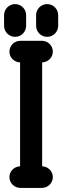

<svg xmlns="http://www.w3.org/2000/svg" viewBox="-76 -916 310 936"><path d="M207.6 -790.1V-842.2C207.6 -871.9 183.5 -896 153.8 -896C124.1 -896 100 -871.9 100 -842.2V-790.2C100 -760.5 124.1 -736.4 153.8 -736.4C183.5 -736.4 207.6 -760.5 207.6 -790.1ZM51.4 -790.1V-842.2C51.4 -871.9 27.2 -896 -2.4 -896C-32.1 -896 -56.1 -871.9 -56.2 -842.2V-790.2C-56.2 -760.5 -32.1 -736.4 -2.4 -736.4C27.3 -736.4 51.4 -760.5 51.4 -790.1ZM21.9 -611.8V-105.3C-7 -104.3 -30.1 -81.1 -30.1 -52.6C-30.1 -23.5 -6 0.1 23.7 0.1H127.8C157.4 0.1 181.6 -23.5 181.6 -52.6C181.6 -81.2 158.4 -104.4 129.5 -105.3V-611.8C158.3 -612.7 181.6 -635.9 181.6 -664.5C181.6 -693.6 157.5 -717.2 127.8 -717.2H23.7C-6 -717.2 -30.1 -693.6 -30.1 -664.5C-30.1 -635.9 -7 -612.7 21.9 -611.8Z"/></svg>

Font: Cactron
Style: Bold
Weight: 900
Version: Version 1.0